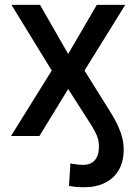

<svg xmlns="http://www.w3.org/2000/svg" viewBox="-20 -561 562 792"><path d="M325.2 211.4Q309.6 211.4 293.9 210Q278.3 208.5 264.6 205.6L270.5 112.8Q279.8 115.2 295.7 117.2Q311.5 119.1 322.8 119.1Q354 119.1 371.1 99.9Q388.2 80.6 388.2 42Q388.2 25.9 384.3 12Q380.4 -2 371.1 -19.5Q361.8 -37.1 344.7 -63.5L261.2 -193.8L142.6 0H25.4L193.4 -270L27.3 -541H145L261.2 -338.4L379.4 -541H496.6L328.6 -270L434.6 -100.1Q455.1 -67.9 467 -41.3Q479 -14.6 484.6 9Q490.2 32.7 490.2 56.2Q490.2 104.5 470.5 139.4Q450.7 174.3 413.8 192.9Q377 211.4 325.2 211.4Z"/></svg>

Font: Inter 17pt Medium
Style: Regular
Weight: 500
Version: Version 4.001;git-66647c0bb